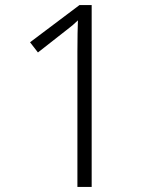

<svg xmlns="http://www.w3.org/2000/svg" viewBox="-20 -734 612 754"><path d="M340 0V-714H292L98 -568L129 -528L240 -615C261 -631 274 -642 286 -654C285 -626 284 -587 284 -531V0Z"/></svg>

Font: Noto Sans Malayalam Light
Style: Regular
Weight: 300
Designer: Jelle Bosma - Monotype Design Team
Foundry: Monotype Imaging Inc.
Version: Version 2.104